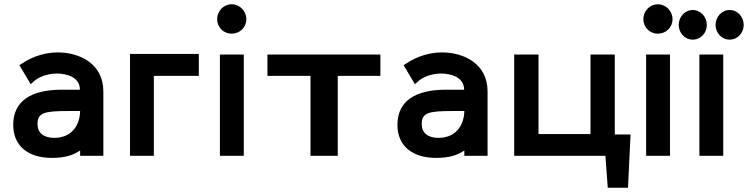

<svg xmlns="http://www.w3.org/2000/svg" viewBox="-20 -731 3510 901"><path d="M356 -210C354 -131 306 -84 235 -84C185 -84 156 -107 156 -149C156 -201 186 -210 299 -210ZM465 -302C465 -432 354 -485 251 -485C199 -485 139 -470 85 -434L71 -425L124 -336L141 -351C156 -364 192 -385 245 -386C294 -386 355 -369 355 -310H269C123 -310 42 -255 42 -145C42 -47 111 10 224 10C282 10 324 -2 356 -25V0H465Z M913 -375V-478H590V0H702V-375Z M1136 -641C1136 -679 1105 -711 1067 -711C1029 -711 999 -679 999 -641C999 -603 1029 -573 1067 -573C1105 -573 1136 -602 1136 -641ZM1012 -475V0H1124V-475Z M1235 -375H1437V0H1565V-375H1765V-475H1235Z M2159 -210C2157 -131 2109 -84 2038 -84C1988 -84 1959 -107 1959 -149C1959 -201 1989 -210 2102 -210ZM2268 -302C2268 -432 2157 -485 2054 -485C2002 -485 1942 -470 1888 -434L1874 -425L1927 -336L1944 -351C1959 -364 1995 -385 2048 -386C2097 -386 2158 -369 2158 -310H2072C1926 -310 1845 -255 1845 -145C1845 -47 1914 10 2027 10C2085 10 2127 -2 2159 -25V0H2268Z M2393 0H2821L2832 150H2927L2939 -100H2865V-475H2751V-102H2507V-475H2393Z M3136 -641C3136 -679 3105 -711 3067 -711C3029 -711 2999 -679 2999 -641C2999 -603 3029 -573 3067 -573C3105 -573 3136 -602 3136 -641ZM3012 -475V0H3124V-475Z M3470 -614C3470 -651 3442 -684 3404 -684C3366 -684 3338 -651 3338 -614C3338 -577 3366 -545 3404 -545C3442 -545 3470 -577 3470 -614ZM3297 -614C3297 -651 3269 -684 3231 -684C3193 -684 3165 -651 3165 -614C3165 -577 3193 -545 3231 -545C3269 -545 3297 -577 3297 -614ZM3262 -475V0H3374V-475Z"/></svg>

Font: Mint Spirit
Style: Bold
Weight: 700
Designer: HARENDAL Hirwen
Foundry: Arkandis Digital Foundry.
Version: Version 1.004;FFEdit